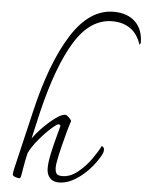

<svg xmlns="http://www.w3.org/2000/svg" viewBox="-68 -1142 923 1208"><g transform="rotate(5 393.5 -538.0)"><path d="M787 -907 780 -895Q758 -963 711 -995.5Q664 -1028 598 -1028Q459 -1028 362 -871.5Q265 -715 194 -420L168 -307L155 -249Q196 -307 259 -361.5Q322 -416 354 -416Q362 -416 377.5 -401Q393 -386 393 -379Q374 -324 348 -218Q322 -112 322 -83Q322 -55 331 -42.5Q340 -30 368 -30Q418 -30 465 -68Q512 -106 546.5 -154.5Q581 -203 599 -240Q606 -238 610 -233Q614 -228 615 -218V-215Q615 -203 607 -187Q561 -103 489 -45.5Q417 12 349 12Q314 12 293 -10Q272 -32 272 -72Q272 -111 284.5 -168Q297 -225 318 -302Q317 -297 329 -343Q328 -347 324 -350Q320 -353 317 -353Q307 -353 270 -320Q233 -287 195 -241Q157 -195 138 -155Q128 -115 118 -55Q117 -48 116 -40Q115 -32 113 -24Q110 -6 107.5 0.5Q105 7 99 7Q87 7 72 1Q57 -5 57 -14Q57 -27 63 -52L150 -421Q223 -733 336 -910.5Q449 -1088 601 -1088Q687 -1088 737 -1040.5Q787 -993 787 -907Z"/></g></svg>

Font: Charmonman
Style: Regular
Weight: 400
Designer: Ekaluck Peanpanawate
Foundry: Cadson Demak Co.,Ltd.
Version: Version 1.000; ttfautohint (v1.6)